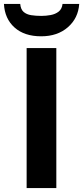

<svg xmlns="http://www.w3.org/2000/svg" viewBox="-46 -959 424 979"><path d="M89.8 0V-713.9H241.2V0ZM357.9 -939Q353 -866.2 300 -820.1Q247.1 -773.9 164.1 -773.9Q78.1 -773.9 28.1 -818.8Q-22 -863.8 -25.9 -939H57.1Q59.6 -911.1 74.5 -898.2Q89.4 -885.3 113 -881.6Q136.7 -877.9 165 -877.9Q188.5 -877.9 212.4 -882.3Q236.3 -886.7 253.2 -899.9Q270 -913.1 272.9 -939Z"/></svg>

Font: Open Sans
Style: Bold
Weight: 700
Designer: Monotype Design Team
Foundry: Monotype Imaging Inc.
Version: Version 3.000; ttfautohint (v1.8.4)